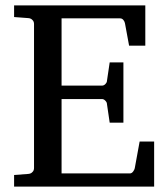

<svg xmlns="http://www.w3.org/2000/svg" viewBox="-20 -691 623 711"><path d="M357.9 -374Q364.7 -374 370.4 -379.9Q376 -385.7 376 -391.1L386.2 -460H437V-236.8H386.2L376 -306.2Q376 -312 370.1 -318.1Q364.3 -324.2 357.9 -324.2H208V-48.8H460.9Q467.8 -48.8 472.9 -55.7Q478 -62.5 479 -67.9L497.1 -167H550.8V0H32.2V-43L84 -46.9Q92.8 -47.4 98.1 -52Q103.5 -56.6 104.7 -60.8Q106 -64.9 106 -68.8V-602.1Q106 -606 104.7 -610.1Q103.5 -614.3 98.1 -618.9Q92.8 -623.5 84 -624L32.2 -627.9V-670.9H518.1V-522H458L442.9 -604Q441.9 -610.8 437 -616.9Q432.1 -623 424.8 -623H208V-374Z"/></svg>

Font: TAML ThiruValluvar
Style: Regular
Weight: 400
Version: Version 0.271; dev 7ad24fM